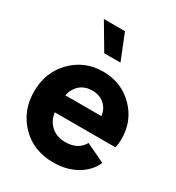

<svg xmlns="http://www.w3.org/2000/svg" viewBox="-194 -927 965 1055"><g transform="rotate(30 288.5 -399.0)"><path d="M352 -648H249L153 -810H287ZM567 -289Q567 -252 560 -231H176Q183 -179 218 -148.5Q253 -118 308 -118Q387 -118 421 -178L541 -121Q516 -61 452.5 -24.5Q389 12 306 12Q179 12 99.5 -70.5Q20 -153 20 -274Q20 -396 99.5 -477Q179 -558 296 -558Q411 -558 489 -480Q567 -402 567 -289ZM179 -341H408Q403 -385 372.5 -411.5Q342 -438 296 -438Q251 -438 220.5 -413Q190 -388 179 -341Z"/></g></svg>

Font: Plus Jakarta Display
Style: Bold
Weight: 700
Designer: Gumpita Rahayu
Foundry: Tokotype Studio
Version: Version 1.000;hotconv 1.0.109;makeotfexe 2.5.65596